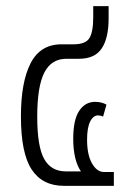

<svg xmlns="http://www.w3.org/2000/svg" viewBox="-20 -604 429 624"><path d="M188 0Q118 0 83 -53Q48 -106 48 -226Q48 -337 79.5 -398.5Q111 -460 180 -460H219Q258 -460 270.5 -480Q283 -500 283 -548V-584H333V-544Q333 -480 310.5 -446.5Q288 -413 237 -413H196Q147 -413 124 -368Q101 -323 101 -225Q101 -128 123.5 -87.5Q146 -47 194 -47H243Q218 -84 218 -153Q218 -215 237.5 -244Q257 -273 289 -273Q310 -273 326 -264L315 -225Q311 -227 306.5 -228Q302 -229 299 -229Q283 -229 273 -209Q263 -189 263 -150Q263 -101 279 -73Q295 -45 318 -45H350V0Z"/></svg>

Font: Noto Sans Thai ExtCond Light
Style: Regular
Weight: 300
Width: 2
Designer: Monotype Design Team
Foundry: Monotype Imaging Inc.
Version: Version 2.002; ttfautohint (v1.8.4.7-5d5b)